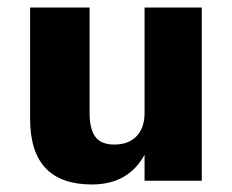

<svg xmlns="http://www.w3.org/2000/svg" viewBox="-20 -480 615 510"><path d="M218 -180Q218 -138 233 -117Q248 -96 284 -96Q321 -96 342.5 -118Q364 -140 364 -180V-460H516V0H364V-69Q321 10 224 10Q60 10 60 -164V-460H218Z"/></svg>

Font: renner_700bold
Style: Bold
Weight: 700
Version: Version 003.000 ; ttfautohint (v0.97) -l 8 -r 50 -G 200 -x 1